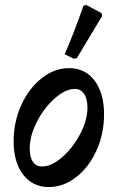

<svg xmlns="http://www.w3.org/2000/svg" viewBox="-20 -743 475 775"><path d="M35 -173Q35 -251 66 -319Q97 -387 148.5 -427.5Q200 -468 259 -468Q324 -468 362 -417.5Q400 -367 400 -281Q400 -203 369.5 -135.5Q339 -68 287.5 -28Q236 12 177 12Q112 12 73.5 -38Q35 -88 35 -173ZM333 -309Q333 -344 319.5 -364Q306 -384 282 -384Q244 -384 201 -346Q158 -308 129 -251.5Q100 -195 100 -144Q100 -108 113 -89.5Q126 -71 150 -71Q188 -71 231 -108.5Q274 -146 303.5 -202Q333 -258 333 -309ZM290 -508 278 -506 241 -524Q276 -603 317 -720L328 -723L390 -690L392 -678Z"/></svg>

Font: Alegreya Medium
Style: Italic
Weight: 500
Italic angle: -7°
Designer: Juan Pablo del Peral
Foundry: Huerta Tipografica
Version: Version 2.008; ttfautohint (v1.8)